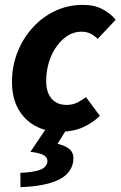

<svg xmlns="http://www.w3.org/2000/svg" viewBox="-20 -528 494 787"><path d="M223.4 12Q168.2 12 124.3 -12.1Q80.3 -36.1 54.7 -81.7Q29.1 -127.4 29.1 -192.5Q29.1 -256.8 51.6 -313.8Q74.1 -370.8 113.7 -414.6Q153.3 -458.4 206 -483.2Q258.7 -508 319.6 -508Q368.3 -508 402.2 -489.2Q436.1 -470.4 454.1 -446.9L380.4 -368.6Q366.1 -382.8 350.6 -390.4Q335.1 -398.1 312.5 -398.1Q283.4 -398.1 257.5 -381.8Q231.7 -365.4 211.8 -337.5Q191.8 -309.6 180.6 -273Q169.3 -236.4 169.3 -195.4Q169.3 -150.4 191 -124.2Q212.6 -98 253.2 -98Q278 -98 297.7 -108.1Q317.4 -118.2 332.6 -129.9L389.4 -52.7Q359.7 -24.4 319.7 -6.2Q279.7 12 223.4 12ZM63.9 239.1 63.5 180.5Q121.4 177.6 146.2 167.3Q171 157 174.3 135.3Q176 119.7 161.9 109.7Q147.8 99.7 104.7 94.2L170.6 -3.6H256.3L215.9 61.4Q253.4 70.4 268.8 87.1Q284.3 103.8 280.1 133.9Q271.9 186 215.5 211.1Q159.1 236.2 63.9 239.1Z"/></svg>

Font: Source Sans 3 VF
Style: Italic
Weight: 200
Italic angle: -11°
Designer: Paul D. Hunt
Foundry: Adobe Systems Incorporated
Version: Version 3.042;hotconv 1.0.118;makeotfexe 2.5.65603